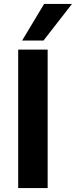

<svg xmlns="http://www.w3.org/2000/svg" viewBox="-20 -951 384 971"><path d="M72 0V-700H221V0ZM92 -746 203 -931H344L200 -746Z"/></svg>

Font: Georama SemiExpanded SemiBold
Style: Regular
Weight: 600
Width: 6
Designer: Jean-Baptiste Levee
Foundry: Production Type
Version: Version 1.001